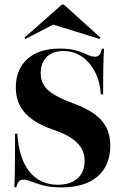

<svg xmlns="http://www.w3.org/2000/svg" viewBox="-20 -790 525 821"><path d="M243.5 11.3Q196 11.3 164.9 2.8Q133.9 -5.6 114.1 -13.7Q94.4 -21.8 79.8 -21.8Q67.7 -21.8 60.9 -14.1Q54 -6.5 50 10.5H41.1Q42.7 -10.5 43.1 -38.7Q43.5 -66.9 44 -110.1Q44.4 -153.2 44.4 -218.5H54Q60.5 -112.9 105.6 -56.5Q150.8 0 227.4 0Q280.6 0 311.3 -27Q341.9 -54 341.9 -102.4Q341.9 -132.3 328.2 -156Q314.5 -179.8 285.5 -199.2Q256.5 -218.5 209.7 -234.7Q153.2 -254 117.3 -279.8Q81.5 -305.6 64.5 -339.5Q47.6 -373.4 47.6 -416.1Q47.6 -493.5 97.2 -537.9Q146.8 -582.3 234.7 -582.3Q279 -582.3 306.9 -573.8Q334.7 -565.3 352.8 -556.5Q371 -547.6 386.3 -547.6Q398.4 -547.6 405.2 -555.6Q412.1 -563.7 415.3 -581.5H425Q423.4 -562.1 422.6 -539.5Q421.8 -516.9 421.4 -481Q421 -445.2 421 -386.3H411.3Q407.3 -442.7 385.5 -483.9Q363.7 -525 329.4 -548.4Q295.2 -571.8 251.6 -571.8Q204.8 -571.8 179.4 -546Q154 -520.2 154 -476.6Q154 -448.4 166.9 -426.6Q179.8 -404.8 210.1 -386.3Q240.3 -367.7 290.3 -349.2Q348.4 -328.2 383.5 -302.8Q418.5 -277.4 435.1 -244.4Q451.6 -211.3 451.6 -167.7Q451.6 -82.3 397.2 -35.5Q342.7 11.3 243.5 11.3ZM88.7 -623.4 84.7 -629 244.4 -770.2H253.2L409.7 -629L405.6 -623.4L182.3 -692.7L254 -708.9Z"/></svg>

Font: Playfair 144pt SemiCondensed ExtraBold
Style: Regular
Weight: 800
Width: 4
Designer: Claus Eggers Sørensen
Foundry: Claus Eggers Sørensen
Version: Version 2.203